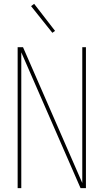

<svg xmlns="http://www.w3.org/2000/svg" viewBox="-20 -981 540 1001"><path d="M72 0V-735H100L409 -27V-735H428V0H400L91 -708V0ZM253 -810 142 -949 158 -961 267 -820Z"/></svg>

Font: Zed Mono Thin
Style: Regular
Weight: 100
Monospace: yes
Designer: Belleve Invis
Foundry: Belleve Invis
Version: Version 1.0.0; ttfautohint (v1.8.4)